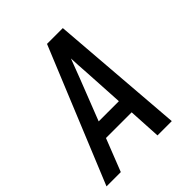

<svg xmlns="http://www.w3.org/2000/svg" viewBox="-209 -861 988 988"><g transform="rotate(-45 285.0 -367.5)"><path d="M-6 0H98L168 -178H355L365 0H469L411 -735H296ZM202 -265 290 -490Q300 -516 310 -542.5Q320 -569 330 -595Q331 -569 332.5 -542.5Q334 -516 336 -490L349 -265Z"/></g></svg>

Font: Iosevka Sparkle Medium Oblique
Style: Regular
Weight: 500
Italic angle: -9°
Designer: Belleve Invis
Foundry: Belleve Invis
Version: Version 4.5.0; ttfautohint (v1.8.3)